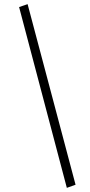

<svg xmlns="http://www.w3.org/2000/svg" viewBox="-20 -732 435 925"><path d="M72 -698 113 -712 344 158 302 173Z"/></svg>

Font: Ysabeau Semilight
Style: Italic
Weight: 300
Italic angle: -12°
Designer: Christian Thalmann (Catharsis Fonts)
Version: Version 0.003